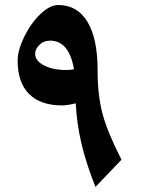

<svg xmlns="http://www.w3.org/2000/svg" viewBox="-20 -719 576 760"><path d="M357.9 21Q319.8 -75.2 301.8 -153.3Q283.7 -231.4 279.8 -310.1Q247.6 -301.8 225.1 -301.8Q140.6 -301.8 95.2 -346.9Q49.8 -392.1 49.8 -479Q49.8 -519.5 75.7 -573Q101.6 -626.5 139.4 -662.8Q177.2 -699.2 210.9 -699.2Q285.6 -699.2 325.9 -633.1Q366.2 -566.9 366.2 -442.9Q366.2 -341.3 386.2 -267.3Q406.2 -193.4 460.9 -86.9ZM242.2 -441.9Q258.3 -441.9 272.9 -444.8Q253.4 -558.1 178.2 -558.1Q152.8 -558.1 136 -541.5Q119.1 -524.9 119.1 -506.8Q119.1 -478 154.3 -460Q189.5 -441.9 242.2 -441.9Z"/></svg>

Font: Sahl Naskh
Style: Bold
Weight: 700
Designer: Pascal Zoghbi
Version: Version 1.001